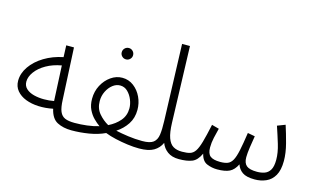

<svg xmlns="http://www.w3.org/2000/svg" viewBox="-85 -965 2042 1224"><g transform="rotate(15 936.0 -352.5)"><path d="M446 5Q391 5 351.5 -15.5Q312 -36 298 -98Q249 -88 202.5 -90Q156 -92 118.5 -106.5Q81 -121 58.5 -148Q36 -175 36 -213Q36 -262 67.5 -307.5Q99 -353 153.5 -386Q208 -419 277 -433L274 -510H325L342 -168Q344 -118 355 -92Q366 -66 389 -56Q412 -46 453 -46Q479 -46 479 -22Q479 -11 470.5 -3Q462 5 446 5ZM88 -221Q88 -193 107.5 -175Q127 -157 158.5 -149Q190 -141 225 -141Q260 -141 291 -147V-148L280 -379Q223 -369 179.5 -344Q136 -319 112 -286Q88 -253 88 -221Z M665 -522Q649 -522 638 -533Q627 -544 627 -559Q627 -575 638 -586Q649 -597 665 -597Q680 -597 691 -586Q702 -575 702 -559Q702 -544 691 -533Q680 -522 665 -522Z M446 5 453 -46Q493 -46 534.5 -51Q576 -56 612 -67Q592 -81 571 -102Q550 -123 535.5 -153Q521 -183 521 -224Q521 -273 542.5 -313.5Q564 -354 599 -378.5Q634 -403 674 -403Q716 -403 749 -378Q782 -353 800.5 -313.5Q819 -274 819 -230Q819 -176 792.5 -135.5Q766 -95 723 -67Q759 -59 805.5 -52.5Q852 -46 899 -46Q925 -46 925 -22Q925 -11 916.5 -3Q908 5 892 5Q856 5 815 -0.5Q774 -6 734.5 -15Q695 -24 665 -36Q618 -14 560.5 -4.5Q503 5 446 5ZM572 -223Q572 -174 600 -141Q628 -108 664 -88Q709 -110 738 -144Q767 -178 767 -226Q767 -253 755.5 -282Q744 -311 723 -331.5Q702 -352 673 -352Q647 -352 624 -334Q601 -316 586.5 -286.5Q572 -257 572 -223Z M892 5 899 -46Q950 -46 972 -63Q994 -80 999 -115Q1004 -150 1002 -205L985 -710H1037L1053 -207Q1055 -144 1067.5 -109Q1080 -74 1103 -60Q1126 -46 1161 -46Q1188 -46 1188 -22Q1188 -11 1179.5 -3Q1171 5 1155 5Q1108 5 1079 -16.5Q1050 -38 1038 -71Q1022 -35 988 -15Q954 5 892 5Z M1155 5 1162 -46Q1194 -46 1214 -52Q1234 -58 1248 -78.5Q1262 -99 1274.5 -142.5Q1287 -186 1303 -261L1351 -248Q1343 -218 1335.5 -184Q1328 -150 1328 -119Q1328 -78 1348 -62Q1368 -46 1414 -46Q1444 -46 1463 -53.5Q1482 -61 1494.5 -83.5Q1507 -106 1516.5 -150.5Q1526 -195 1537 -270L1585 -261Q1579 -227 1573 -185.5Q1567 -144 1567 -118Q1567 -80 1587 -63Q1607 -46 1657 -46Q1684 -46 1706.5 -54Q1729 -62 1742.5 -84.5Q1756 -107 1756 -151Q1756 -198 1739.5 -252.5Q1723 -307 1704 -363L1756 -383Q1773 -331 1789 -270Q1805 -209 1805 -157Q1805 -96 1784.5 -60.5Q1764 -25 1729.5 -10Q1695 5 1655 5Q1600 5 1573.5 -13.5Q1547 -32 1537 -63Q1518 -24 1489 -9.5Q1460 5 1407 5Q1372 5 1339.5 -8.5Q1307 -22 1296 -69Q1274 -21 1240.5 -8Q1207 5 1155 5Z"/></g></svg>

Font: Noto Sans Arabic SemCond Light
Style: Regular
Weight: 300
Width: 4
Designer: Monotype Design Team, Nadine Chahine, Nizar Qandah and Khaled Hosny
Foundry: Monotype Imaging Inc.
Version: Version 2.012; ttfautohint (v1.8.4.7-5d5b)